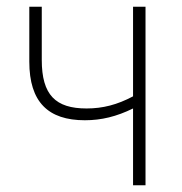

<svg xmlns="http://www.w3.org/2000/svg" viewBox="-20 -550 540 570"><path d="M375 0H412V-530H375V-264C328 -239 285 -228 237 -228C145 -228 104 -268 104 -372V-530H67V-367C67 -247 123 -193 232 -193C281 -193 326 -204 375 -228Z"/></svg>

Font: Noto Sans Mono ExtraCondensed ExtraLight
Style: Regular
Weight: 200
Width: 2
Designer: Monotype Design Team
Foundry: Monotype Imaging Inc.
Version: Version 2.014